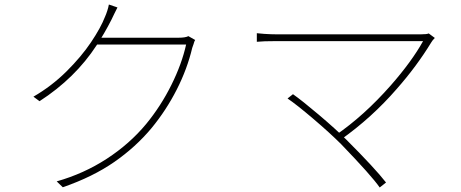

<svg xmlns="http://www.w3.org/2000/svg" viewBox="-20 -806 2040 850"><path d="M837 -611 831 -594Q809 -501 762.5 -409.5Q716 -318 651 -239Q581 -155 486 -89Q391 -23 258 23L231 -3Q351 -37 452.5 -103Q554 -169 627 -257Q692 -336 738.5 -429.5Q785 -523 804 -609H400L418 -639H644H726H770Q801 -639 814 -646L844 -629Q840 -623 837 -611ZM486 -745 473 -718Q442 -657 408 -606Q313 -460 155 -358L128 -378Q209 -425 274.5 -490Q340 -555 383 -619Q426 -683 445 -732Q450 -743 455 -758.5Q460 -774 462 -786L500 -773Z M1889 -618Q1825 -513 1737 -413Q1626 -285 1489 -188L1465 -207Q1591 -293 1710 -428Q1803 -534 1853 -624H1572H1448H1334H1248H1205Q1144 -624 1117 -621V-659L1150 -656Q1180 -654 1205 -654H1443H1565H1683H1781H1843Q1870 -654 1878 -658L1905 -638Q1894 -627 1889 -618ZM1253 -370 1277 -389Q1317 -361 1392 -297.5Q1467 -234 1514 -187Q1640 -61 1689 2L1661 24Q1625 -28 1490 -168Q1441 -217 1367 -280Q1293 -343 1253 -370Z"/></svg>

Font: Merged Yaku Han JP Thin
Style: Regular
Weight: 250
Designer: Ryoko NISHIZUKA 西塚涼子 (kana, bopomofo & ideographs); Paul D. Hunt (Latin, Greek & Cyrillic); Sandoll Communications 산돌커뮤니
Foundry: Adobe
Version: Version 2.004